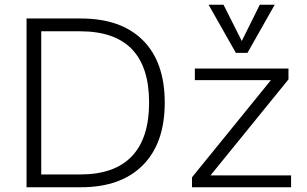

<svg xmlns="http://www.w3.org/2000/svg" viewBox="-20 -790 1294 810"><path d="M321 -712Q491 -712 583 -620Q675 -528 675 -357Q675 -186 582.5 -93Q490 0 321 0H92V-712ZM609 -357Q609 -658 318 -658H154V-54H318Q463 -54 536 -130.5Q609 -207 609 -357ZM868 -50H1208V0H790V-42L1123 -452H802V-501H1197V-455ZM1139 -770 1024 -567H975L860 -770H923L1000 -617L1076 -770Z"/></svg>

Font: Muli Light
Style: Regular
Weight: 300
Designer: Vernon Adams
Foundry: Vernon Adams
Version: Version 2.100